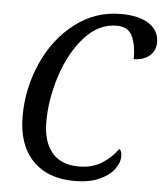

<svg xmlns="http://www.w3.org/2000/svg" viewBox="-53 -772 708 828"><g transform="rotate(5 301.5 -357.5)"><path d="M53 -249Q53 -370 102 -480Q151 -590 239 -657.5Q327 -725 437 -725Q516 -725 559.5 -696Q603 -667 603 -617Q603 -580 577 -558Q551 -536 509 -536Q510 -592 492.5 -632.5Q475 -673 424 -673Q345 -673 284 -604.5Q223 -536 190 -433.5Q157 -331 157 -235Q157 -148 196.5 -101Q236 -54 313 -54Q371 -54 412.5 -80Q454 -106 481 -145Q492 -136 492 -114Q492 -85 470.5 -56.5Q449 -28 405.5 -9Q362 10 300 10Q183 10 118 -58Q53 -126 53 -249Z"/></g></svg>

Font: Noto Serif Narrow
Style: Italic
Weight: 400
Width: 4
Italic angle: -12°
Designer: Monotype Design Team
Foundry: Monotype Imaging Inc.
Version: Version 1.001